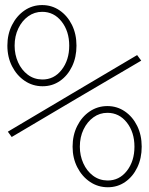

<svg xmlns="http://www.w3.org/2000/svg" viewBox="-20 -749 602 776"><path d="M152.3 -400.4Q112.3 -400.4 80.1 -422.1Q47.9 -443.8 28.8 -481Q9.8 -518.1 9.8 -564.5Q9.8 -610.8 28.6 -647.9Q47.4 -685.1 79.1 -706.8Q110.8 -728.5 150.4 -728.5Q189.5 -728.5 220.9 -707Q252.4 -685.5 270.8 -648.4Q289.1 -611.3 289.1 -564.5Q289.1 -517.6 271.2 -480.5Q253.4 -443.4 222.4 -421.9Q191.4 -400.4 152.3 -400.4ZM150.4 -427.7Q198.2 -427.2 229 -466.6Q259.8 -505.9 259.8 -564.5Q259.8 -622.6 229 -661.9Q198.2 -701.2 150.4 -701.2Q119.1 -701.2 94 -683.1Q68.8 -665 54 -634Q39.1 -603 39.1 -564.5Q39.1 -528.3 53 -497.3Q66.9 -466.3 92 -447.3Q117.2 -428.2 150.4 -427.7ZM416 7.8Q376 7.8 343.8 -13.9Q311.5 -35.6 292.5 -72.8Q273.4 -109.9 273.4 -156.2Q273.4 -202.6 292 -239.7Q310.5 -276.9 342.5 -298.6Q374.5 -320.3 414.1 -320.3Q453.1 -320.3 484.6 -298.8Q516.1 -277.3 534.4 -240.2Q552.7 -203.1 552.7 -156.2Q552.7 -109.4 534.9 -72.3Q517.1 -35.2 486.1 -13.7Q455.1 7.8 416 7.8ZM414.1 -19.5Q461.9 -19 492.7 -58.3Q523.4 -97.7 523.4 -156.2Q523.4 -214.4 492.7 -253.7Q461.9 -293 414.1 -293Q382.8 -293 357.7 -274.9Q332.5 -256.8 317.6 -225.8Q302.7 -194.8 302.7 -156.2Q302.7 -120.1 316.7 -89.1Q330.6 -58.1 355.7 -39.1Q380.9 -20 414.1 -19.5ZM27.3 -195.3 11.7 -216.8 273.4 -372.1 534.2 -526.4 550.8 -503.9 288.1 -349.6Z"/></svg>

Font: Reddit Mono ExtraLight
Style: Regular
Weight: 250
Monospace: yes
Designer: Stephen Hutchings
Foundry: Reddit
Version: Version 1.014